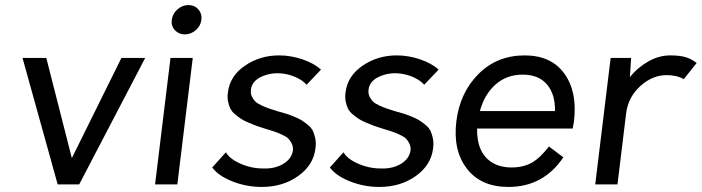

<svg xmlns="http://www.w3.org/2000/svg" viewBox="-20 -729 2774 759"><path d="M460 -500H554L293 0H208L69 -500H163L264 -104Z M711 -593Q687 -593 671.5 -609.5Q656 -626 659 -650Q662 -675 681.5 -692Q701 -709 725 -709Q749 -709 764 -692Q779 -675 776 -650Q773 -626 753.5 -609.5Q734 -593 711 -593ZM593 0 654 -500H742L681 0Z M1015 10Q954 10 898.5 -12Q843 -34 819 -67L873 -127Q883 -109 906.5 -94.5Q930 -80 959.5 -71.5Q989 -63 1019 -63Q1066 -61 1099.5 -81Q1133 -101 1138 -135Q1139 -150 1133 -162Q1127 -174 1119.5 -181.5Q1112 -189 1093 -197.5Q1074 -206 1063 -209.5Q1052 -213 1026 -221Q1004 -228 994 -231.5Q984 -235 964 -243.5Q944 -252 934 -258.5Q924 -265 910.5 -276Q897 -287 891 -299Q885 -311 881.5 -328Q878 -345 881 -364Q889 -429 948.5 -469.5Q1008 -510 1083 -510Q1130 -510 1175.5 -494.5Q1221 -479 1249 -454L1192 -394Q1175 -413 1146.5 -425Q1118 -437 1089 -439Q1048 -442 1012 -425Q976 -408 972 -375Q970 -360 975.5 -348Q981 -336 989 -328Q997 -320 1014.5 -312Q1032 -304 1044 -300Q1056 -296 1078 -289Q1100 -283 1111.5 -279.5Q1123 -276 1142.5 -268Q1162 -260 1173 -253Q1184 -246 1197.5 -235Q1211 -224 1217 -211Q1223 -198 1226.5 -180.5Q1230 -163 1227 -142Q1219 -76 1158.5 -33Q1098 10 1015 10Z M1480 10Q1419 10 1363.5 -12Q1308 -34 1284 -67L1338 -127Q1348 -109 1371.5 -94.5Q1395 -80 1424.5 -71.5Q1454 -63 1484 -63Q1531 -61 1564.5 -81Q1598 -101 1603 -135Q1604 -150 1598 -162Q1592 -174 1584.5 -181.5Q1577 -189 1558 -197.5Q1539 -206 1528 -209.5Q1517 -213 1491 -221Q1469 -228 1459 -231.5Q1449 -235 1429 -243.5Q1409 -252 1399 -258.5Q1389 -265 1375.5 -276Q1362 -287 1356 -299Q1350 -311 1346.5 -328Q1343 -345 1346 -364Q1354 -429 1413.5 -469.5Q1473 -510 1548 -510Q1595 -510 1640.5 -494.5Q1686 -479 1714 -454L1657 -394Q1640 -413 1611.5 -425Q1583 -437 1554 -439Q1513 -442 1477 -425Q1441 -408 1437 -375Q1435 -360 1440.5 -348Q1446 -336 1454 -328Q1462 -320 1479.5 -312Q1497 -304 1509 -300Q1521 -296 1543 -289Q1565 -283 1576.5 -279.5Q1588 -276 1607.5 -268Q1627 -260 1638 -253Q1649 -246 1662.5 -235Q1676 -224 1682 -211Q1688 -198 1691.5 -180.5Q1695 -163 1692 -142Q1684 -76 1623.5 -33Q1563 10 1480 10Z M2249 -250Q2246 -231 2244 -221H1866Q1865 -174 1879.5 -140Q1894 -106 1925.5 -86.5Q1957 -67 2002.5 -67Q2048 -67 2081.5 -85.5Q2115 -104 2150 -150L2207 -107Q2128 10 1990 10Q1881 10 1825.5 -62.5Q1770 -135 1784 -249Q1798 -363 1871.5 -436.5Q1945 -510 2054 -510Q2159 -510 2211 -438Q2263 -366 2249 -250ZM2046 -434Q1983 -434 1939 -395Q1895 -356 1877 -290H2174Q2175 -357 2142 -395.5Q2109 -434 2046 -434Z M2629 -510Q2667 -510 2690.5 -503Q2714 -496 2734 -480L2683 -416Q2656 -432 2615 -432Q2559 -432 2511 -388.5Q2463 -345 2455 -280L2421 0H2333L2394 -500H2475L2470 -424Q2486 -444 2504.5 -459.5Q2523 -475 2543.5 -486.5Q2564 -498 2585.5 -504Q2607 -510 2629 -510Z"/></svg>

Font: Orkney
Style: Italic
Weight: 400
Italic angle: -7°
Designer: Samuel Oakes and Alfredo Marco Pradil
Foundry: Alfredo Marco Pradil
Version: 1.0; ttfautohint (v1.5)